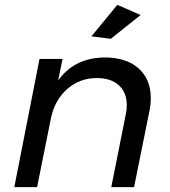

<svg xmlns="http://www.w3.org/2000/svg" viewBox="-20 -772 701 792"><path d="M602 -367Q602 -341 596 -312L533 0H439L499 -301Q503 -318 503 -338Q503 -390 470.5 -420Q438 -450 379 -450Q309 -450 257.5 -405Q206 -360 190 -284L133 0H39L143 -529H238L220 -440Q286 -533 411 -535Q501 -535 551.5 -490Q602 -445 602 -367ZM464 -752 560 -710 437 -612 357 -622Z"/></svg>

Font: Gontserrat
Style: Italic
Weight: 400
Italic angle: -11.3°
Designer: Julieta Ulanovsky
Foundry: Julieta Ulanovsky
Version: Version 6.001